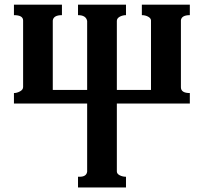

<svg xmlns="http://www.w3.org/2000/svg" viewBox="-20 -453 892 840"><path d="M771.5 -71.3Q771.5 -45.9 810.5 -45.9V0H491.2V296.9Q491.2 307.6 503.9 314Q516.6 320.3 531.2 320.3V367.2H321.3V320.3H328.1Q358.4 320.3 361.3 297.9V0H41V-45.9Q53.7 -45.9 67.4 -53.2Q81.1 -60.5 81.1 -72.3V-363.3Q81.1 -386.7 41 -386.7V-432.6H251V-386.7Q213.9 -386.7 210.9 -363.3V-59.6H361.3V-361.3Q356.4 -386.7 321.3 -386.7V-432.6H531.2V-386.7Q516.6 -386.7 503.9 -379.9Q491.2 -373 491.2 -361.3V-59.6H640.6V-364.3Q639.6 -374 627.4 -380.4Q615.2 -386.7 600.6 -386.7V-432.6H810.5V-386.7Q774.4 -386.7 771.5 -364.3Z"/></svg>

Font: Menaion Unicode
Style: Regular
Weight: 400
Designer: Aleksandr Andreev
Foundry: Ponomar Technologies, Inc.
Version: 2.0